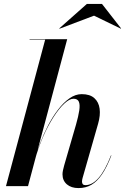

<svg xmlns="http://www.w3.org/2000/svg" viewBox="-20 -950 638 980"><path d="M10.5 0 210.5 -747.5H131V-750H323L123 0ZM380.5 10Q343.5 10 321.2 -9.2Q299 -28.5 299 -60.5Q299 -69.5 301.5 -81.2Q304 -93 307.5 -105.5L368 -314Q380 -356 384.5 -385.8Q389 -415.5 382.5 -430.8Q376 -446 355 -446Q334.5 -446 307.8 -421Q281 -396 253 -352.2Q225 -308.5 200 -252Q175 -195.5 158 -133H156.5Q167 -173.5 184.8 -219.5Q202.5 -265.5 225.5 -309.8Q248.5 -354 276.2 -390.2Q304 -426.5 334.5 -448Q365 -469.5 397 -469.5Q439 -469.5 461.5 -449.2Q484 -429 488.5 -395.2Q493 -361.5 481 -319.5L401.5 -41.5Q400.5 -38 399.5 -32.8Q398.5 -27.5 398.5 -23.5Q398.5 -5 416 -5Q451 -5 483.2 -41.8Q515.5 -78.5 546.5 -157L548.5 -156.5Q525.5 -97 500.8 -60.5Q476 -24 447 -7Q418 10 380.5 10ZM284 -803.5 282.5 -805 423.5 -930H500.5L598 -805L597 -803.5L460 -870Z"/></svg>

Font: Bodoni Moda 72pt SemiBold
Style: Italic
Weight: 600
Italic angle: -13°
Designer: Owen Earl
Foundry: indestructible type
Version: Version 2.004